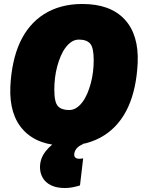

<svg xmlns="http://www.w3.org/2000/svg" viewBox="-20 -726 722 965"><path d="M310 6Q171 6 98.5 -71Q26 -148 32 -290Q35 -354 47 -410Q59 -466 80 -512Q101 -558 131.5 -594Q162 -630 201.5 -655Q241 -680 289 -693Q337 -706 394 -706Q534 -706 606 -629Q678 -552 672 -410Q669 -346 657 -290Q645 -234 624 -188Q603 -142 572.5 -106Q542 -70 502.5 -45Q463 -20 415 -7Q367 6 310 6ZM327 -173Q347 -173 363.5 -183.5Q380 -194 394 -212.5Q408 -231 418.5 -255.5Q429 -280 436.5 -308Q444 -336 447.5 -365.5Q451 -395 451 -423Q451 -487 433 -507Q415 -527 377 -527Q357 -527 340.5 -516.5Q324 -506 310 -487.5Q296 -469 285.5 -444.5Q275 -420 267.5 -392Q260 -364 256.5 -334.5Q253 -305 253 -276Q253 -212 271 -192.5Q289 -173 327 -173ZM277 -22 397 -1Q375 7 364 21.5Q353 36 353 52Q353 61 359.5 66.5Q366 72 379 72Q386 72 391 71Q396 70 398 70L382 206Q363 212 344 215.5Q325 219 306 219Q265 219 237 205.5Q209 192 195 168Q181 144 181 115Q181 71 208.5 35.5Q236 0 277 -22Z"/></svg>

Font: Georama ExtraCondensed Thin Black
Style: Italic
Weight: 900
Italic angle: -9°
Version: Version 1.001